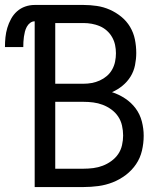

<svg xmlns="http://www.w3.org/2000/svg" viewBox="-52 -755 672 775"><path d="M88 0V-669Q78 -669 69.5 -662.5Q61 -656 56 -646.5Q51 -637 48.5 -627Q46 -617 44.5 -606.5Q43 -596 42.5 -585.5Q42 -575 42 -565H-32Q-32 -585 -30 -604.5Q-28 -624 -22.5 -642.5Q-17 -661 -7.5 -678.5Q2 -696 16.5 -709Q31 -722 49.5 -728.5Q68 -735 88 -735H285Q312 -735 339 -731Q366 -727 391 -716Q416 -705 437.5 -687.5Q459 -670 473 -646.5Q487 -623 492.5 -596Q498 -569 498 -541Q498 -517 493 -492Q488 -467 475 -446Q462 -425 442.5 -409Q423 -393 400 -383Q428 -374 453 -357.5Q478 -341 495.5 -317.5Q513 -294 520.5 -265Q528 -236 528 -207Q528 -177 521 -147Q514 -117 497 -92Q480 -67 455.5 -48.5Q431 -30 403 -19Q375 -8 345 -4Q315 0 285 0ZM171 -417H285Q302 -417 318.5 -420Q335 -423 350.5 -430Q366 -437 379 -448Q392 -459 400.5 -474Q409 -489 412.5 -506Q416 -523 416 -540Q416 -557 412.5 -573.5Q409 -590 400.5 -605Q392 -620 379 -631.5Q366 -643 350.5 -649.5Q335 -656 318.5 -659Q302 -662 285 -662H171ZM171 -74H285Q305 -74 324.5 -76.5Q344 -79 362.5 -86Q381 -93 397.5 -105Q414 -117 425 -133Q436 -149 440.5 -169Q445 -189 445 -208Q445 -228 440.5 -248Q436 -268 425 -284.5Q414 -301 397.5 -313Q381 -325 362.5 -332Q344 -339 324.5 -341.5Q305 -344 285 -344H171Z"/></svg>

Font: Nova
Style: Regular
Weight: 400
Monospace: yes
Designer: Belleve Invis
Foundry: Belleve Invis
Version: Version 24.1.4; ttfautohint (v1.8.4)